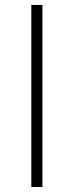

<svg xmlns="http://www.w3.org/2000/svg" viewBox="-20 -747 295 767"><path d="M149.5 -727.3V0H105.1V-727.3Z"/></svg>

Font: Inter Extra Light BETA
Style: Regular
Weight: 200
Designer: Rasmus Andersson
Foundry: rsms
Version: Version 3.011;git-f93a4a705